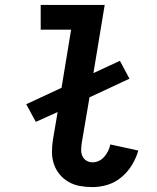

<svg xmlns="http://www.w3.org/2000/svg" viewBox="-20 -755 640 783"><path d="M357 8Q331 8 306 3.5Q281 -1 260 -13Q239 -25 223.5 -43.5Q208 -62 200 -85.5Q192 -109 192 -135Q192 -161 196 -186L215 -298L126 -258L87 -330L231 -397L270 -634H146V-735H407L361 -457L469 -507L508 -434L345 -358L313 -170Q311 -156 311 -142.5Q311 -129 316.5 -117.5Q322 -106 333 -99.5Q344 -93 357 -93Q371 -93 383.5 -99Q396 -105 405.5 -116Q415 -127 421 -139.5Q427 -152 430 -166L544 -141Q535 -110 518 -82Q501 -54 475.5 -32.5Q450 -11 419 -1.5Q388 8 357 8Z"/></svg>

Font: Iosevka Curly Slab Extended
Style: Bold Italic
Weight: 700
Width: 7
Italic angle: -9°
Monospace: yes
Designer: Belleve Invis
Foundry: Belleve Invis
Version: Version 11.0.0; ttfautohint (v1.8.3)